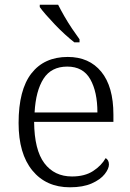

<svg xmlns="http://www.w3.org/2000/svg" viewBox="-20 -786 554 816"><path d="M277 10Q176 10 117.5 -61.5Q59 -133 59 -263Q59 -404 113.5 -474Q168 -544 268 -544Q359 -544 410.5 -481Q462 -418 462 -299V-268H125Q126 -149 168.5 -92.5Q211 -36 286 -36Q340 -36 375.5 -59Q411 -82 429 -114Q435 -111 439 -104Q443 -97 443 -87Q443 -69 425 -46Q407 -23 370 -6.5Q333 10 277 10ZM394 -308Q394 -396 363.5 -449.5Q333 -503 266 -503Q198 -503 165 -451.5Q132 -400 127 -308ZM296 -606Q278 -620 256.5 -639.5Q235 -659 214 -681Q193 -703 175.5 -723Q158 -743 149 -756V-766H227Q238 -744 253.5 -717Q269 -690 286.5 -664Q304 -638 318 -619V-606Z"/></svg>

Font: Noto Serif Hebrew Light
Style: Regular
Weight: 300
Version: Version 2.003